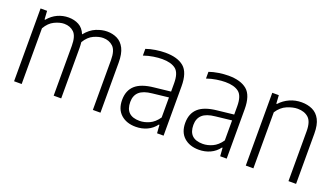

<svg xmlns="http://www.w3.org/2000/svg" viewBox="-54 -942 2347 1342"><g transform="rotate(20 1120.0 -271.0)"><path d="M74 0V-541.5H122.5L126.5 -478.5H131.5Q161.5 -514.5 200 -532Q238.5 -549.5 281 -549.5Q323.5 -549.5 357.2 -531.5Q391 -513.5 408.5 -470.5Q444.5 -515 486.8 -532.2Q529 -549.5 568 -549.5Q609.5 -549.5 643.2 -532.8Q677 -516 696.8 -477.2Q716.5 -438.5 716.5 -372.5V0H660V-370.5Q660 -442.5 630.5 -470Q601 -497.5 556.5 -497.5Q526 -497.5 487.8 -480.5Q449.5 -463.5 422 -417.5Q424.5 -397 424.5 -373.5V0H368.5V-370.5Q368.5 -442.5 340 -470Q311.5 -497.5 267 -497.5Q235 -497.5 196 -479Q157 -460.5 130.5 -414.5V0Z M980.5 8.5Q911.5 8.5 869.8 -29.2Q828 -67 828 -136Q828 -206 871.2 -245.2Q914.5 -284.5 1008 -294L1130 -307.5V-369Q1130 -446.5 1095.5 -473.2Q1061 -500 995 -500Q966 -500 930.2 -494.5Q894.5 -489 858.5 -476.5V-526.5Q889 -537.5 927.8 -543.5Q966.5 -549.5 1000.5 -549.5Q1091 -549.5 1138.5 -509.8Q1186 -470 1186 -367V0H1137.5L1133 -61.5H1128.5Q1103 -27 1064.5 -9.2Q1026 8.5 980.5 8.5ZM886.5 -142Q886.5 -39.5 992 -39.5Q1027.5 -39.5 1064.2 -56.2Q1101 -73 1130 -115V-264L1010.5 -250.5Q945.5 -244 916 -217Q886.5 -190 886.5 -142Z M1450 8.5Q1381 8.5 1339.2 -29.2Q1297.5 -67 1297.5 -136Q1297.5 -206 1340.8 -245.2Q1384 -284.5 1477.5 -294L1599.5 -307.5V-369Q1599.5 -446.5 1565 -473.2Q1530.5 -500 1464.5 -500Q1435.5 -500 1399.8 -494.5Q1364 -489 1328 -476.5V-526.5Q1358.5 -537.5 1397.2 -543.5Q1436 -549.5 1470 -549.5Q1560.5 -549.5 1608 -509.8Q1655.5 -470 1655.5 -367V0H1607L1602.5 -61.5H1598Q1572.5 -27 1534 -9.2Q1495.5 8.5 1450 8.5ZM1356 -142Q1356 -39.5 1461.5 -39.5Q1497 -39.5 1533.8 -56.2Q1570.5 -73 1599.5 -115V-264L1480 -250.5Q1415 -244 1385.5 -217Q1356 -190 1356 -142Z M1797.5 0V-541.5H1846L1850 -479.5H1855Q1885.5 -513 1926.5 -531.2Q1967.5 -549.5 2014.5 -549.5Q2059.5 -549.5 2095.2 -532.8Q2131 -516 2151.2 -477.5Q2171.5 -439 2171.5 -373.5V0H2115V-371Q2115 -442 2084.5 -469.8Q2054 -497.5 2003.5 -497.5Q1968 -497.5 1925.5 -479.8Q1883 -462 1854 -417V0Z"/></g></svg>

Font: Encode Sans Semi Condensed Light
Style: Regular
Weight: 300
Width: 4
Designer: Multiple Designers
Foundry: Impallari Type
Version: Version 3.000; ttfautohint (v1.8.3) -l 8 -r 50 -G 200 -x 14 